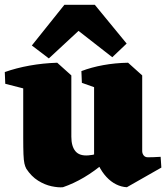

<svg xmlns="http://www.w3.org/2000/svg" viewBox="-20 -765 696 802"><path d="M243 17Q224 19 195.5 13Q167 7 139 -10.5Q111 -28 90 -60Q85 -69 82 -82Q79 -95 78 -121Q77 -147 77 -191V-449L219 -503L278 -450V-194Q278 -154 295 -133.5Q312 -113 349 -116Q385 -118 422.5 -140Q460 -162 497 -188L498 -167Q460 -123 417.5 -86.5Q375 -50 331 -24Q287 2 243 17ZM2 -415 0 -464Q48 -481 103.5 -491Q159 -501 219 -503L214 -417L127 -383ZM510 17Q487 16 465 5Q443 -6 424.5 -26Q406 -46 392 -74L373 -77V-449L515 -503L574 -450V-134Q574 -124 580 -116Q586 -108 598 -108Q610 -108 621.5 -108.5Q633 -109 651 -110L654 -65ZM322 -419 320 -468Q362 -484 411.5 -493Q461 -502 515 -503L510 -417L423 -383ZM184 -521 113 -575 249 -745H376L509 -583L449 -526L308 -636Z"/></svg>

Font: Eczar ExtraBold
Style: Regular
Weight: 800
Designer: Vaibhav Singh
Foundry: Rosetta Type Foundry
Version: Version 2.000